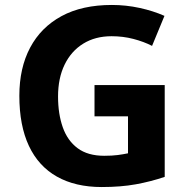

<svg xmlns="http://www.w3.org/2000/svg" viewBox="-20 -744 764 774"><path d="M361 -401H644V-31Q588 -12 527.5 -1Q467 10 390 10Q284 10 209.5 -32Q135 -74 96.5 -156Q58 -238 58 -358Q58 -470 101.5 -552Q145 -634 228 -679Q311 -724 431 -724Q488 -724 543 -712Q598 -700 643 -680L593 -559Q560 -576 518 -587Q476 -598 430 -598Q364 -598 315.5 -568Q267 -538 240.5 -483.5Q214 -429 214 -355Q214 -285 233 -231Q252 -177 293 -146.5Q334 -116 400 -116Q432 -116 454.5 -119Q477 -122 496 -126V-275H361Z"/></svg>

Font: Noto Sans Canadian Aboriginal
Style: Regular
Weight: 400
Designer: Monotype Design Team, Typotheque's Kevin King
Foundry: Monotype Imaging Inc.
Version: Version 2.002